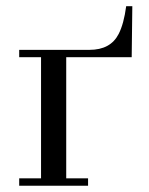

<svg xmlns="http://www.w3.org/2000/svg" viewBox="-20 -590 472 610"><path d="M41 0V-23.4H110.4V-408.2H41V-431.6H264.2Q331.1 -431.6 356.9 -481.9Q373.5 -514.2 380.9 -570.3H400.4L398.4 -408.2H190.4V-23.4H259.8V0Z"/></svg>

Font: Theano Didot
Style: Regular
Weight: 400
Designer: Alexey Kryukov
Version: Version 2.0